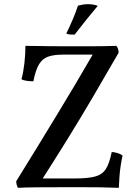

<svg xmlns="http://www.w3.org/2000/svg" viewBox="-20 -898 671 921"><path d="M102 -678Q117 -678 147.5 -677.5Q178 -677 214.5 -676.5Q251 -676 286 -676Q321 -676 346 -676Q379 -676 409.5 -676Q440 -676 471.5 -676.5Q503 -677 538 -678Q543 -673 546 -664Q549 -655 549 -645Q487 -537 425.5 -432.5Q364 -328 301.5 -227Q239 -126 174 -25L164 -42H339Q401 -42 435.5 -51Q470 -60 487.5 -87Q505 -114 516 -169Q549 -166 568 -152Q563 -130 559 -104Q555 -78 553 -50.5Q551 -23 550 3Q501 1 459 0.5Q417 0 376 0Q335 0 289 0Q220 0 158.5 0.5Q97 1 66 3Q62 -5 60 -12Q58 -19 58 -29Q106 -106 153 -183Q200 -260 247 -337Q294 -414 340 -491.5Q386 -569 431 -647L442 -636H283Q239 -636 211.5 -626.5Q184 -617 167.5 -590Q151 -563 140 -508Q127 -508 110 -510Q93 -512 83 -518Q92 -550 97 -594Q102 -638 102 -678ZM338 -732Q325 -732 316 -732.5Q307 -733 298 -737Q315 -772 329.5 -806Q344 -840 354 -871Q366 -874 378 -876Q390 -878 402 -878Q428 -878 449 -870Q422 -838 395.5 -805Q369 -772 338 -732Z"/></svg>

Font: Vollkorn
Style: Regular
Weight: 400
Designer: Friedrich Althausen
Foundry: Friedrich Althausen
Version: Version 5.001